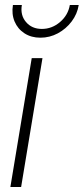

<svg xmlns="http://www.w3.org/2000/svg" viewBox="-20 -748 335 768"><path d="M21.5 0 106.9 -515.6H149.9L64.5 0ZM141.6 -597.2Q105 -597.2 77.9 -614.7Q50.8 -632.3 38.3 -662.1Q25.9 -691.9 31.7 -728H67.4Q60.5 -687.5 84 -659.9Q107.4 -632.3 147.5 -632.3Q188 -632.3 220.2 -659.9Q252.4 -687.5 259.3 -728H294.9Q289.1 -691.9 266.6 -662.1Q244.1 -632.3 211.4 -614.7Q178.7 -597.2 141.6 -597.2Z"/></svg>

Font: Inter Display ExtraLight
Style: Italic
Weight: 200
Italic angle: -9.39999°
Designer: Rasmus Andersson
Foundry: rsms
Version: Version 4.000;git-a52131595